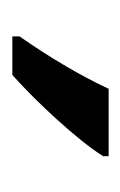

<svg xmlns="http://www.w3.org/2000/svg" viewBox="39 -846 200 319"><g transform="rotate(90 139.5 -686.0)"><path d="M239 -757V-766H127C106 -721 77 -671 40 -618V-606H104C147 -644 214 -716 239 -757Z"/></g></svg>

Font: Noto Sans Arabic UI XCn Md
Style: Regular
Weight: 500
Width: 2
Designer: Monotype Design Team, Nadine Chahine and Nizar Qandah
Foundry: Monotype Imaging Inc.
Version: Version 2.010